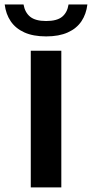

<svg xmlns="http://www.w3.org/2000/svg" viewBox="-60 -816 400 836"><path d="M74 0V-595H207V0ZM141 -657.5Q84.5 -657.5 46.2 -674.8Q8 -692 -13.2 -723.2Q-34.5 -754.5 -39.5 -796.5H42.5Q48.5 -761.5 71.5 -743Q94.5 -724.5 141 -724.5Q188 -724.5 210.5 -743Q233 -761.5 238.5 -796.5H320.5Q315.5 -754.5 294.5 -723.2Q273.5 -692 235.2 -674.8Q197 -657.5 141 -657.5Z"/></svg>

Font: Encode Sans SC Condensed Thin SemiBold
Style: Regular
Weight: 600
Version: Version 3.002